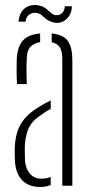

<svg xmlns="http://www.w3.org/2000/svg" viewBox="-20 -738 366 763"><path d="M39.5 -97Q39 -112 38.5 -123.8Q38 -135.5 38.5 -151Q40 -184 48.2 -212Q56.5 -240 76 -264.5Q95.5 -289 131.5 -311Q142 -318 155 -325.2Q168 -332.5 181.5 -339V-305Q171 -300 159.5 -292.5Q148 -285 134.5 -275Q101.5 -252 90 -218.8Q78.5 -185.5 78.5 -150Q78.5 -136 78.8 -122.5Q79 -109 79.5 -99Q82 -67 99 -47.5Q116 -28 144.5 -28Q166 -28 181.5 -35V-3Q164 5 140.5 5Q93.5 5 68 -21.8Q42.5 -48.5 39.5 -97ZM47.5 -404Q46 -433.5 46 -457.2Q46 -481 46.5 -502Q48.5 -550 69.5 -575.2Q90.5 -600.5 139.5 -605V-570.5Q116.5 -567 102 -553Q87.5 -539 86.5 -509Q85.5 -489 85.2 -469.8Q85 -450.5 85.5 -433.8Q86 -417 86.5 -404ZM227.5 0V-504Q227.5 -533.5 218.2 -549.2Q209 -565 185.5 -570V-605Q232 -600.5 249.8 -575Q267.5 -549.5 267.5 -499V0ZM237.5 -713H265.5Q265.5 -681 243 -661.2Q220.5 -641.5 190.5 -649.5Q174 -654 164.5 -661.5Q155 -669 147.5 -676Q140 -683 129.5 -686Q115 -690 99.8 -682.2Q84.5 -674.5 81.5 -652H53.5Q57.5 -691 81.2 -707Q105 -723 137 -716Q148.5 -713.5 157 -707.8Q165.5 -702 172.5 -695.5Q179.5 -689 186 -684Q192.5 -679 199.5 -678Q217 -675.5 227.2 -686.8Q237.5 -698 237.5 -713Z"/></svg>

Font: Big Shoulders Stencil Text Thin
Style: Regular
Weight: 100
Designer: Patric King
Foundry: XO Type Co
Version: Version 2.001